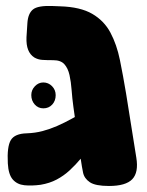

<svg xmlns="http://www.w3.org/2000/svg" viewBox="-20 -609 489 638"><path d="M342 9Q297 9 278.5 -3.5Q260 -16 256 -35.5Q252 -55 249 -76L224 -253Q220 -282 218 -309.5Q216 -337 211 -359.5Q206 -382 194 -395.5Q182 -409 157 -409Q135 -409 120.5 -410Q106 -411 94 -418Q80 -427 73.5 -443.5Q67 -460 68 -485L71 -532Q73 -564 89.5 -577.5Q106 -591 155 -589Q156 -589 167.5 -588.5Q179 -588 180 -588Q247 -586 286.5 -563Q326 -540 347 -500.5Q368 -461 378.5 -409.5Q389 -358 399 -298L433 -85Q441 -36 419.5 -13.5Q398 9 342 9ZM115 5Q85 9 61 6.5Q37 4 22.5 -12.5Q8 -29 6 -66Q3 -122 16 -143.5Q29 -165 69 -166Q97 -167 121.5 -173.5Q146 -180 170 -190.5Q194 -201 218.5 -214.5Q243 -228 270 -243.5Q297 -259 328 -274L329 -176Q306 -152 286.5 -128Q267 -104 249 -82.5Q231 -61 211.5 -43Q192 -25 168.5 -12.5Q145 0 115 5ZM124 -249Q107 -249 95.5 -261.7Q84 -274.5 84 -293Q84 -310 96 -322.5Q108 -335 123.8 -335Q140.7 -335 152.9 -322.7Q165 -310.4 165 -292.8Q165 -274 153.5 -261.5Q142.1 -249 124 -249Z"/></svg>

Font: Fredoka Light
Style: Regular
Weight: 300
Designer: Ben Nathan
Foundry: Milena B. Brandão, Ben Nathan
Version: Version 2.001